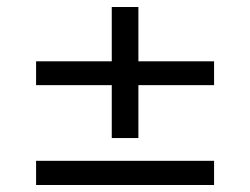

<svg xmlns="http://www.w3.org/2000/svg" viewBox="-20 -549 714 548"><path d="M83 -306V-374H591V-306ZM83 -21V-90H591V-21ZM299 -155V-529H375V-155Z"/></svg>

Font: Lexend Exa Light
Style: Regular
Weight: 300
Designer: Bonnie Shaver-Troup, Thomas Jockin
Foundry: Lexend
Version: Version 1.007